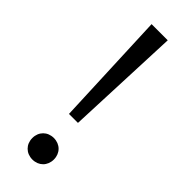

<svg xmlns="http://www.w3.org/2000/svg" viewBox="-238 -723 756 756"><g transform="rotate(45 140.0 -345.5)"><path d="M95 -700 115 -220H165L185 -700ZM140 -111C105 -111 80 -86 80 -51C80 -16 105 9 140 9C175 9 200 -16 200 -51C200 -86 175 -111 140 -111Z"/></g></svg>

Font: Gully Light
Style: Regular
Weight: 300
Designer: jaikishan Patel
Foundry: MagicType
Version: Version 1.000;Glyphs 3.2 (3242)